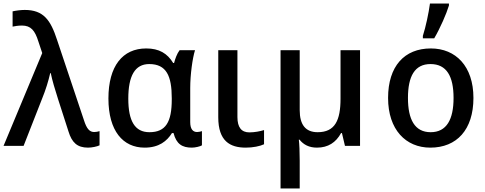

<svg xmlns="http://www.w3.org/2000/svg" viewBox="-23 -822 2735 1082"><path d="M-3 0H110L215 -268C234 -314 250 -366 260 -410H263C270 -374 289 -310 304 -264L363 -81C382 -19 412 10 473 10C494 10 524 4 538 -3V-83C529 -80 517 -78 508 -78C483 -78 466 -94 450 -145L299 -596C262 -710 222 -766 116 -766C94 -766 65 -762 48 -758V-672C62 -675 80 -678 101 -678C151 -678 174 -650 193 -589L215 -523Z M792 10C873 10 918 -27 946 -72H955C971 -10 1004 10 1058 10C1078 10 1106 3 1115 -3V-83C1110 -81 1096 -78 1088 -78C1066 -78 1049 -92 1049 -134V-326C1049 -402 1062 -495 1076 -539H989C974 -519 964 -490 958 -467H953C920 -521 874 -549 801 -549C668 -549 588 -450 588 -267C588 -84 670 10 792 10ZM819 -77C737 -77 700 -140 700 -266C700 -394 737 -461 818 -461C915 -461 945 -394 945 -268V-262C945 -134 911 -77 819 -77Z M1315 -539H1207V-161C1207 -27 1273 10 1362 10C1402 10 1442 2 1465 -9V-89C1443 -82 1411 -76 1382 -76C1338 -76 1315 -104 1315 -162Z M2006 -539H1896V-266C1896 -144 1865 -77 1767 -77C1699 -77 1666 -119 1666 -201V-539H1558V240H1666V84C1666 35 1664 -12 1661 -35H1665C1687 -7 1719 10 1763 10C1826 10 1870 -19 1899 -72H1904L1921 0H2006Z M2360 -606H2424C2458 -664 2493 -745 2507 -791V-802H2400C2393 -749 2376 -669 2360 -620ZM2645 -270C2645 -449 2545 -549 2405 -549C2256 -549 2164 -449 2164 -270C2164 -91 2264 10 2402 10C2551 10 2645 -91 2645 -270ZM2276 -270C2276 -392 2314 -461 2403 -461C2494 -461 2533 -392 2533 -270C2533 -149 2494 -77 2404 -77C2314 -77 2276 -149 2276 -270Z"/></svg>

Font: Noto Sans Thai Medium
Style: Regular
Weight: 500
Designer: Monotype Design Team
Foundry: Monotype Imaging Inc.
Version: Version 1.901